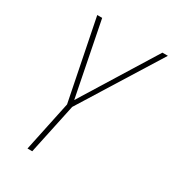

<svg xmlns="http://www.w3.org/2000/svg" viewBox="-174 -812 824 911"><g transform="rotate(30 238.0 -357.0)"><path d="M119 0 177 -275 89 -714H116L196 -310L446 -714H476L204 -277L145 0Z"/></g></svg>

Font: Noto Sans UI SemiCondensed Thin
Style: Italic
Weight: 250
Width: 4
Italic angle: -12°
Designer: Monotype Design Team
Foundry: Monotype Imaging Inc.
Version: Version 1.901